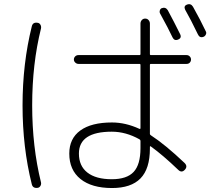

<svg xmlns="http://www.w3.org/2000/svg" viewBox="-20 -863 1040 935"><path d="M767.6 -823.2Q786.1 -830.1 796.9 -813.5Q827.1 -757.8 857.4 -696.3Q866.2 -677.7 846.7 -669.9Q829.1 -663.1 820.3 -680.7Q801.8 -720.7 759.8 -796.9Q755.9 -803.7 758.3 -812Q760.7 -820.3 767.6 -823.2ZM970.7 -683.6Q952.1 -676.8 943.4 -696.3Q908.2 -769.5 881.8 -815.4Q873 -834 890.6 -840.8Q909.2 -847.7 919.9 -830.1Q956.1 -765.6 982.4 -710Q986.3 -703.1 982.4 -694.8Q978.5 -686.5 970.7 -683.6ZM524.4 -221.7Q364.3 -221.7 364.3 -115.2Q364.3 -54.7 405.8 -22.5Q447.3 9.8 524.4 9.8Q597.7 9.8 630.9 -25.9Q664.1 -61.5 664.1 -141.6V-176.8Q664.1 -181.6 659.2 -184.6Q592.8 -221.7 524.4 -221.7ZM525.4 52.7Q426.8 52.7 372.1 8.8Q317.4 -35.2 317.4 -115.2Q317.4 -188.5 371.1 -227.5Q424.8 -266.6 525.4 -266.6Q591.8 -266.6 659.2 -235.4Q660.2 -234.4 662.1 -235.4Q664.1 -236.3 664.1 -238.3V-546.9Q664.1 -551.8 659.2 -551.8H362.3Q353.5 -551.8 346.7 -558.1Q339.8 -564.5 339.8 -573.2Q339.8 -582 346.2 -588.4Q352.5 -594.7 362.3 -594.7H659.2Q664.1 -594.7 664.1 -599.6V-748Q664.1 -757.8 670.4 -765.1Q676.8 -772.5 687 -772.5Q697.3 -772.5 703.6 -765.1Q710 -757.8 710 -748V-599.6Q710 -594.7 714.8 -594.7H888.7Q897.5 -594.7 903.8 -588.4Q910.2 -582 910.2 -573.2Q910.2 -564.5 904.3 -558.1Q898.4 -551.8 888.7 -551.8H714.8Q710 -551.8 710 -546.9V-210.9Q710 -207 714.8 -204.1Q784.2 -159.2 878.9 -69.3Q895.5 -52.7 879.9 -36.1Q864.3 -19.5 847.7 -36.1Q773.4 -107.4 713.9 -150.4Q710 -152.3 710 -148.4V-139.6Q710 -41 664.1 5.9Q618.2 52.7 525.4 52.7ZM163.1 51.8Q139.6 54.7 134.8 34.2Q89.8 -145.5 89.8 -349.6Q89.8 -553.7 134.8 -734.4Q139.6 -755.9 163.1 -752Q171.9 -751 176.8 -742.7Q181.6 -734.4 179.7 -724.6Q136.7 -551.8 136.7 -350.1Q136.7 -148.4 179.7 25.4Q181.6 34.2 176.8 42.5Q171.9 50.8 163.1 51.8Z"/></svg>

Font: Rounded-L Mgen+ 1m light
Style: Regular
Weight: 200
Designer: [Source Han Sans]
Ryoko NISHIZUKA  (kana & ideographs); Paul D. Hunt (Latin, Greek & Cyrillic); Wenlong ZHANG  (bopomofo
Version: Version 1.059.20150602